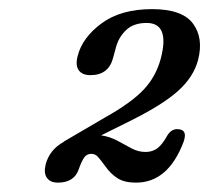

<svg xmlns="http://www.w3.org/2000/svg" viewBox="-20 -734 447 410"><path d="M77.5 -383Q86 -414.5 116 -431V-431.5L204 -483Q259.5 -514 286.2 -542Q313 -570 323.5 -609.5Q343 -685 293 -685Q265 -685 249 -669.5Q233 -654 227.5 -632.5L221.5 -610.5Q212 -573.5 173 -573.5Q155.5 -573.5 148 -584.2Q140.5 -595 146 -615Q156 -654 197 -684.2Q238 -714.5 305 -714.5Q369 -714.5 392 -683.8Q415 -653 403 -606Q393.5 -570 361 -540.5Q328.5 -511 260.5 -477L196 -445Q215 -442 230.8 -433.5Q246.5 -425 260.8 -417.2Q275 -409.5 291 -409.5Q305 -409.5 315.8 -417.2Q326.5 -425 337.5 -445Q347 -460 361.5 -458Q381 -456.5 372 -431Q339 -344 270.5 -344Q245.5 -344 230.8 -353.5Q216 -363 204.5 -379.5Q194.5 -393 189 -399.2Q183.5 -405.5 174.5 -405.5Q165 -405.5 159.2 -396.8Q153.5 -388 148.5 -373.5Q139 -344 103.5 -344Q87.5 -344 80.2 -354.2Q73 -364.5 77.5 -383Z"/></svg>

Font: Fraunces 72pt SuperSoft
Style: Italic
Weight: 400
Italic angle: -16°
Version: Version 1.000;[b76b70a41]